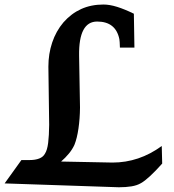

<svg xmlns="http://www.w3.org/2000/svg" viewBox="-38 -791 751 827"><path d="M-18.1 -1 54.2 -101.6H89.4Q114.3 -101.6 131.3 -108.4Q148.4 -115.2 155.8 -129.4Q165.5 -144.5 169.4 -175.5Q173.3 -206.5 173.8 -253.4L170.4 -503.9Q170.4 -559.1 186.8 -607.9Q203.1 -656.7 235.4 -694.8Q269 -732.9 311.8 -752.2Q354.5 -771.5 407.7 -771.5Q434.1 -771.5 466.3 -761.5Q498.5 -751.5 538.6 -731.9L541 -585.9H478.5Q478 -600.6 477.5 -609.6Q477.1 -618.7 476.1 -622.6Q460.4 -698.2 380.4 -698.2Q300.8 -698.2 302.7 -552.2L306.6 -327.6Q306.2 -280.3 300 -237.8Q293.9 -195.3 282.7 -167.5Q273.9 -147.9 258.8 -129.6Q243.7 -111.3 225.1 -95.2Q281.2 -94.2 336.4 -93Q391.6 -91.8 446.8 -90.8Q561 -90.8 658.7 -162.1L660.6 -86.4Q631.3 -53.7 608.4 -32.5Q585.4 -11.2 568.8 -2Q552.2 7.8 528.3 11.7Q504.4 15.6 474.1 15.6Z"/></svg>

Font: IranNastaliq
Style: Regular
Weight: 400
Designer: Hossein Zahedi
Version: Version 1.5